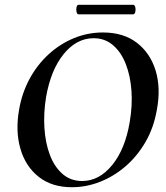

<svg xmlns="http://www.w3.org/2000/svg" viewBox="-20 -772 695 804"><path d="M281 12Q197 12 142 -31.5Q87 -75 65.5 -149Q44 -223 60 -313Q72 -383 104 -442Q136 -501 183.5 -544.5Q231 -588 289 -612Q347 -636 411 -636Q497 -636 553 -593Q609 -550 631.5 -477Q654 -404 637 -313Q624 -237 589 -177Q554 -117 505 -75Q456 -33 398.5 -10.5Q341 12 281 12ZM324 -14Q395 -14 449.5 -80.5Q504 -147 523 -260Q535 -329 530.5 -392Q526 -455 506.5 -504.5Q487 -554 453 -583Q419 -612 372 -612Q301 -612 247 -546Q193 -480 173 -366Q162 -299 166 -236Q170 -173 189 -123Q208 -73 242 -43.5Q276 -14 324 -14ZM309 -712Q303 -712 300.5 -722Q298 -732 300.5 -742Q303 -752 309 -752H537Q544 -752 546.5 -742Q549 -732 546.5 -722Q544 -712 537 -712Z"/></svg>

Font: Cormorant
Style: Bold Italic
Weight: 700
Italic angle: -10°
Designer: Christian Thalmann (Catharsis Fonts)
Foundry: Catharsis Fonts
Version: Version 4.000